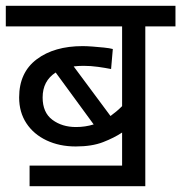

<svg xmlns="http://www.w3.org/2000/svg" viewBox="-20 -642 625 662"><path d="M82 -71H401V-185Q374 -167 335.5 -152Q297 -137 241 -137Q185 -137 140.5 -158Q96 -179 71 -217Q46 -255 46 -306Q46 -392 106.5 -437.5Q167 -483 265 -483Q279 -483 299 -481.5Q319 -480 338.5 -478Q358 -476 369 -473L363 -404Q343 -408 318 -411.5Q293 -415 268 -415Q250 -415 234 -413L361 -242Q372 -250 382 -258.5Q392 -267 401 -276V-551H0V-622H585V-551H481V0H82ZM127 -306Q127 -254 160.5 -229Q194 -204 242 -204Q274 -204 303 -213L172 -392Q127 -363 127 -306Z"/></svg>

Font: RS Noto Sans
Style: Regular
Weight: 400
Designer: Monotype Design Team
Foundry: Monotype Imaging Inc.
Version: Version 3.10